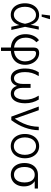

<svg xmlns="http://www.w3.org/2000/svg" viewBox="1342 -2128 986 3709"><g transform="rotate(90 1834.5 -274.0)"><path d="M43.9 -264.6Q43.9 -343.8 72.8 -405.8Q101.6 -467.8 153.1 -502.4Q204.6 -537.1 269.5 -537.1Q342.3 -537.1 390.1 -494.1Q438 -451.2 460 -374H460.9L491.2 -530.3H552.7L498.5 -265.1L559.6 0H498L463.9 -153.3Q439.9 -73.7 389.4 -31.5Q338.9 10.7 267.6 10.7Q200.7 10.7 149.9 -24.2Q99.1 -59.1 71.5 -121.6Q43.9 -184.1 43.9 -264.6ZM265.6 -48.8Q312 -48.8 347.7 -78.4Q383.3 -107.9 405.3 -154.8Q427.2 -201.7 437.5 -254.9L439.5 -265.1L437.5 -274.4Q421.4 -357.9 381.1 -417.2Q340.8 -476.6 269.5 -476.6Q223.6 -476.6 187.7 -449.7Q151.9 -422.9 131.6 -374.3Q111.3 -325.7 111.3 -263.7Q111.3 -201.7 130.4 -152.8Q149.4 -104 184.6 -76.4Q219.7 -48.8 265.6 -48.8ZM279.3 -747.1H351.6L304.7 -586.9H258.8Z M1006.8 -538.1Q1066.9 -538.1 1118.9 -502.9Q1170.9 -467.8 1201.7 -405.8Q1232.4 -343.8 1232.4 -267.6Q1232.4 -193.4 1203.6 -133.3Q1174.8 -73.2 1114.7 -35.4Q1054.7 2.4 964.8 8.8V199.2H899.4V8.8Q812.5 2.4 754.4 -35.9Q696.3 -74.2 668.5 -136Q640.6 -197.8 640.6 -275.4Q640.6 -358.9 671.1 -427.2Q701.7 -495.6 756.8 -534.2L796.9 -484.4Q754.4 -447.3 731.4 -395Q708.5 -342.8 708 -276.4Q708 -218.8 729.2 -170.7Q750.5 -122.6 793.7 -91.3Q836.9 -60.1 899.4 -53.2V-434.6Q899.4 -486.8 926.8 -512.5Q954.1 -538.1 1006.8 -538.1ZM1166 -267.6Q1165 -325.7 1144.3 -373.8Q1123.5 -421.9 1087.6 -449.7Q1051.8 -477.5 1006.8 -477.5Q985.8 -477.5 975.3 -466.1Q964.8 -454.6 964.8 -434.6V-53.2Q1030.3 -59.6 1075.7 -89.8Q1121.1 -120.1 1143.6 -166.5Q1166 -212.9 1166 -267.6Z M1373 -264.6Q1373 -198.7 1387.7 -150.9Q1402.3 -103 1429.7 -77.4Q1457 -51.8 1494.1 -51.8Q1526.9 -51.8 1551 -71.8Q1575.2 -91.8 1588.4 -129.6Q1601.6 -167.5 1601.6 -220.7V-372.1H1677.7V-220.7Q1677.7 -168 1691.2 -129.9Q1704.6 -91.8 1728.8 -71.8Q1752.9 -51.8 1785.2 -51.8Q1821.8 -51.8 1849.1 -77.4Q1876.5 -103 1891.4 -151.1Q1906.2 -199.2 1906.2 -264.6Q1906.2 -334.5 1889.2 -395.5Q1872.1 -456.5 1828.1 -530.3H1903.3Q1975.6 -413.6 1975.6 -269.5Q1975.6 -182.6 1953.4 -119.9Q1931.2 -57.1 1889.4 -23.7Q1847.7 9.8 1790 9.8Q1734.4 9.8 1696.3 -21Q1658.2 -51.8 1639.6 -110.4Q1621.1 -51.8 1583 -21Q1544.9 9.8 1489.3 9.8Q1431.6 9.8 1389.9 -23.7Q1348.1 -57.1 1325.9 -119.9Q1303.7 -182.6 1303.7 -269.5Q1303.7 -416 1376 -530.3H1450.2Q1406.7 -456.5 1389.9 -395.5Q1373 -334.5 1373 -264.6Z M2038.1 -530.3H2109.4L2271.5 -71.3H2276.4Q2332.5 -158.2 2365.2 -233.2Q2397.9 -308.1 2412.6 -378.9Q2427.2 -449.7 2429.7 -530.3H2496.1Q2493.7 -393.6 2444.8 -259.3Q2396 -125 2301.8 0H2233.4Z M2568.4 -262.7Q2568.4 -343.3 2598.1 -405.8Q2627.9 -468.3 2681.6 -503.2Q2735.4 -538.1 2803.7 -538.1Q2872.1 -538.1 2925.5 -503.2Q2979 -468.3 3008.5 -405.8Q3038.1 -343.3 3038.1 -262.7Q3038.1 -182.6 3008.5 -120.4Q2979 -58.1 2925.5 -23.7Q2872.1 10.7 2803.7 10.7Q2734.9 10.7 2681.4 -23.7Q2627.9 -58.1 2598.1 -120.4Q2568.4 -182.6 2568.4 -262.7ZM2971.7 -262.7Q2971.7 -321.8 2951.9 -370.8Q2932.1 -419.9 2894 -448.7Q2856 -477.5 2803.7 -477.5Q2751 -477.5 2712.6 -448.7Q2674.3 -419.9 2654.5 -370.8Q2634.8 -321.8 2634.8 -262.7Q2634.8 -203.6 2654.5 -154.8Q2674.3 -106 2712.6 -77.4Q2751 -48.8 2803.7 -48.8Q2856 -48.8 2894 -77.4Q2932.1 -106 2951.9 -154.8Q2971.7 -203.6 2971.7 -262.7Z M3355.5 -514.6H3622.1V-452.1H3480Q3528.8 -421.9 3554.9 -368.9Q3581.1 -315.9 3581.1 -247.1V-239.3Q3581.1 -171.4 3553.7 -114.5Q3526.4 -57.6 3475.3 -23.9Q3424.3 9.8 3356.4 9.8Q3288.1 9.8 3236.6 -23.9Q3185.1 -57.6 3157.5 -116.9Q3129.9 -176.3 3129.9 -251V-259.8Q3129.9 -332 3157.5 -390.1Q3185.1 -448.2 3236.1 -481.4Q3287.1 -514.6 3355.5 -514.6ZM3356.4 -51.8Q3404.3 -51.8 3437.7 -78.1Q3471.2 -104.5 3488 -150.1Q3504.9 -195.8 3504.9 -252.9V-260.7Q3504.9 -314.9 3488.3 -358.2Q3471.7 -401.4 3438.2 -426.8Q3404.8 -452.1 3356.4 -452.1Q3307.6 -452.1 3273.9 -426.8Q3240.2 -401.4 3223.1 -357.9Q3206.1 -314.5 3206.1 -259.8V-251Q3206.1 -194.8 3223.1 -149.7Q3240.2 -104.5 3274.2 -78.1Q3308.1 -51.8 3356.4 -51.8Z"/></g></svg>

Font: Pretendard JP Light
Style: Regular
Weight: 300
Designer: Base glyphs from Inter by Rasmus Andersson; Hangeul glyphs from Noto Sans CJK(Source Han Sans) by Jang Soo-young and Kan
Foundry: Kil Hyung-jin
Version: Version 1.309